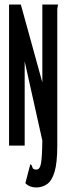

<svg xmlns="http://www.w3.org/2000/svg" viewBox="-20 -643 290 848"><path d="M167 -623H236Q236 -617 234.5 -612Q233 -607 233 -596V0Q233 76 221 116Q209 156 187.5 170.5Q166 185 140 185Q128 185 115.5 181Q103 177 92 166L114 82Q121 86 123 96Q125 106 141 106Q156 106 161 79Q166 52 167 -22L89 -372V0H20V-623H72L167 -279Z"/></svg>

Font: Inconsolata UltraCondensed ExtraBold
Style: Regular
Weight: 800
Width: 1
Monospace: yes
Designer: Raph Levien, Cyreal, Brenton Simpson
Foundry: Raph Levien, Cyreal, Google
Version: Version 3.001; ttfautohint (v1.8.2.53-6de2)